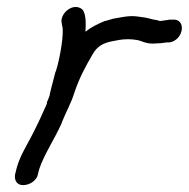

<svg xmlns="http://www.w3.org/2000/svg" viewBox="-20 -543 548 557"><path d="M472 -420C514 -427 522 -491 479 -486H471C463 -484 456 -484 444 -482C443 -482 441 -483 438 -484L422 -487C414 -489 408 -491 401 -492L380 -495C354 -499 329 -492 310 -489H309L285 -482H284C264 -474 244 -464 228 -451C229 -473 231 -511 214 -519C187 -534 153 -501 159 -476C160 -467 162 -465 162 -456C163 -426 152 -367 142 -336L141 -335C137 -318 133 -305 129 -289L125 -272C124 -266 124 -265 121 -258C115 -243 116 -248 116 -242C103 -212 88 -180 73 -151C58 -122 38 -90 29 -58L24 -38C21 -24 26 -6 47 -6C66 -6 83 -18 89 -33V-34L94 -53C108 -95 138 -139 159 -186V-187C170 -215 187 -245 196 -275C211 -319 228 -350 249 -386C262 -409 280 -419 309 -424L325 -427C341 -430 361 -430 377 -427C391 -425 405 -414 432 -417C442 -417 452 -418 464 -420Z"/></svg>

Font: Stray Cat
Style: ExBdObl
Weight: 800
Version: Version 1.0